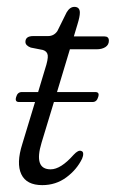

<svg xmlns="http://www.w3.org/2000/svg" viewBox="-20 -531 337 559"><path d="M27 -248.5Q31 -263 43.5 -263H91L111 -329.5Q120.5 -358.5 119 -370Q117.5 -381.5 105 -385.5L69.5 -392.5Q54 -398.5 54 -409Q54 -426 77 -426H120Q137 -426 147 -440.5L174 -495Q183.5 -511 196.5 -511Q212.5 -511 212.5 -494Q212.5 -482.5 205.5 -460L195 -425H284Q297 -425 297 -412.5Q297 -400.5 287 -394Q277 -387.5 261 -387.5H183.5L146 -263H257.5Q270.5 -263 266 -249Q262 -234 249.5 -234H137L101 -115.5Q77.5 -38 127.5 -38Q157 -38 194.5 -80.5Q208 -95 216.5 -91.5Q222 -90 222.2 -83.5Q222.5 -77 219 -69Q203.5 -37 173 -14.5Q142.5 8 103 8Q57 8 42 -23.8Q27 -55.5 45 -112L82 -234H35.5Q22.5 -234 27 -248.5Z"/></svg>

Font: Fraunces 144pt S100 Light
Style: Italic
Weight: 300
Italic angle: -16°
Version: Version 1.000; ttfautohint (v1.8.3)